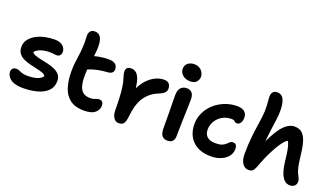

<svg xmlns="http://www.w3.org/2000/svg" viewBox="-69 -1263 3069 1780"><g transform="rotate(20 1465.0 -373.5)"><path d="M196 10Q140 10 104 -4.5Q68 -19 51 -43Q34 -67 34 -93Q34 -113 46 -125.5Q58 -138 82 -138Q94 -138 104.5 -134Q115 -130 127 -124.5Q139 -119 155.5 -115Q172 -111 196 -111Q254 -111 292.5 -123.5Q331 -136 348 -162Q339 -178 314 -187Q289 -196 256 -203Q223 -210 187.5 -219Q152 -228 122 -242Q92 -256 73 -280.5Q54 -305 54 -344Q54 -387 78 -419Q102 -451 141.5 -472.5Q181 -494 228.5 -504Q276 -514 323 -514Q360 -514 383.5 -502Q407 -490 419 -471.5Q431 -453 431 -431Q431 -409 419.5 -396Q408 -383 388 -383Q377 -383 368 -384Q359 -385 348.5 -386.5Q338 -388 321 -388Q270 -388 232.5 -375Q195 -362 175 -338Q182 -322 206.5 -313Q231 -304 265.5 -297Q300 -290 336.5 -281.5Q373 -273 404.5 -259Q436 -245 456 -221.5Q476 -198 476 -160Q476 -100 438.5 -62.5Q401 -25 337.5 -7.5Q274 10 196 10Z M799 13Q714 13 663 -24.5Q612 -62 589.5 -130Q567 -198 567 -288Q567 -339 572 -380Q577 -421 582.5 -458Q588 -495 590 -536Q593 -579 591 -606.5Q589 -634 590 -658Q591 -679 604.5 -695.5Q618 -712 647 -712Q689 -712 708 -676Q727 -640 723 -558Q721 -525 717 -496Q717 -495 717 -494Q724 -496 732 -498Q762 -505 793.5 -509Q825 -513 854 -513Q886 -513 905.5 -504.5Q925 -496 934 -481Q943 -466 943 -446Q943 -423 929 -411Q915 -399 891 -397Q847 -394 813.5 -388.5Q780 -383 750 -374Q726 -367 699 -356Q697 -327 697 -293Q697 -227 710 -188Q723 -149 749 -132.5Q775 -116 813 -116Q837 -116 851 -120.5Q865 -125 875.5 -129.5Q886 -134 900 -134Q920 -134 931 -122Q942 -110 942 -85Q942 -45 907.5 -16Q873 13 799 13Z M1143 12Q1122 12 1106.5 -0.5Q1091 -13 1082 -36Q1073 -59 1073 -88Q1073 -155 1070 -213Q1067 -271 1060.5 -317.5Q1054 -364 1042 -397Q1034 -422 1031.5 -435Q1029 -448 1029 -461Q1029 -481 1041.5 -493Q1054 -505 1081 -505Q1106 -505 1125.5 -491.5Q1145 -478 1159 -446Q1173 -414 1181 -357Q1182 -352 1182 -346Q1183 -347 1184 -349Q1211 -404 1247.5 -440Q1284 -476 1324 -493.5Q1364 -511 1402 -511Q1437 -511 1452.5 -493Q1468 -475 1468 -445Q1468 -424 1454 -407.5Q1440 -391 1408 -377Q1355 -357 1319.5 -327Q1284 -297 1261.5 -258Q1239 -219 1227.5 -173Q1216 -127 1211 -75Q1207 -40 1198.5 -21Q1190 -2 1176.5 5Q1163 12 1143 12Z M1622 10Q1597 10 1581 -1Q1565 -12 1557.5 -33Q1550 -54 1550 -80Q1550 -149 1549.5 -197Q1549 -245 1548.5 -280.5Q1548 -316 1547.5 -347Q1547 -378 1547 -413Q1547 -440 1555 -461.5Q1563 -483 1582 -496Q1601 -509 1630 -509Q1660 -509 1678.5 -489Q1697 -469 1698 -427Q1698 -406 1697 -369.5Q1696 -333 1694.5 -288Q1693 -243 1692 -198.5Q1691 -154 1690 -116Q1689 -78 1689 -56Q1689 -27 1673 -8.5Q1657 10 1622 10ZM1634 -579Q1587 -579 1558 -604Q1529 -629 1529 -665Q1529 -701 1554 -721.5Q1579 -742 1618 -742Q1649 -742 1670.5 -728Q1692 -714 1703 -693.5Q1714 -673 1714 -651Q1714 -626 1695.5 -602.5Q1677 -579 1634 -579Z M2050 9Q1972 9 1917.5 -20Q1863 -49 1834.5 -100.5Q1806 -152 1806 -220Q1806 -282 1831.5 -335Q1857 -388 1901.5 -428Q1946 -468 2004 -490.5Q2062 -513 2127 -513Q2154 -513 2175.5 -504Q2197 -495 2209 -477.5Q2221 -460 2221 -432Q2221 -402 2208 -381.5Q2195 -361 2172 -361Q2159 -361 2153 -367L2140 -378Q2133 -383 2115 -383Q2065 -383 2025 -360Q1985 -337 1962 -298.5Q1939 -260 1939 -214Q1939 -186 1950.5 -165Q1962 -144 1986.5 -132Q2011 -120 2051 -120Q2091 -120 2113.5 -129.5Q2136 -139 2149 -151.5Q2162 -164 2173 -174Q2184 -184 2201 -184Q2222 -184 2232 -171Q2242 -158 2242 -132Q2242 -91 2217.5 -59.5Q2193 -28 2149 -9.5Q2105 9 2050 9Z M2422 8Q2384 8 2361 -26Q2338 -60 2338 -119Q2338 -217 2347 -295Q2356 -373 2366 -436.5Q2376 -500 2379 -553Q2380 -589 2378.5 -615Q2377 -641 2374.5 -662.5Q2372 -684 2373 -706Q2374 -727 2387 -743.5Q2400 -760 2430 -760Q2458 -760 2477 -742.5Q2496 -725 2505.5 -683.5Q2515 -642 2512 -572Q2508 -523 2499 -465Q2490 -407 2483 -335Q2481 -315 2479 -295Q2504 -350 2529 -390Q2568 -456 2608 -486.5Q2648 -517 2688 -517Q2740 -517 2768.5 -487Q2797 -457 2811.5 -401.5Q2826 -346 2834 -267Q2840 -211 2847.5 -177.5Q2855 -144 2863.5 -124.5Q2872 -105 2881 -89Q2886 -80 2889.5 -69Q2893 -58 2893 -47Q2893 -21 2876.5 -5Q2860 11 2831 11Q2796 11 2773 -13Q2750 -37 2736 -78Q2722 -119 2716 -170Q2710 -229 2704 -266.5Q2698 -304 2691 -328Q2684 -352 2674 -371Q2656 -365 2625 -324Q2594 -283 2557 -210Q2520 -137 2483 -36Q2472 -10 2458 -1Q2444 8 2422 8Z"/></g></svg>

Font: Shantell Sans Light SemiBold
Style: Regular
Weight: 600
Version: Version 1.008;[ac192a2d6]